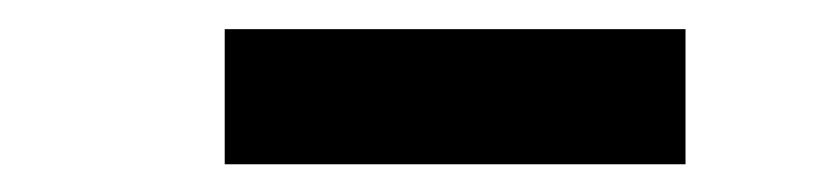

<svg xmlns="http://www.w3.org/2000/svg" viewBox="-20 -778 580 135"><path d="M138 -662.5V-757.5H462V-662.5Z"/></svg>

Font: Encode Sans Cnd
Style: Bold
Weight: 700
Width: 3
Designer: Multiple Designers
Foundry: Impallari Type
Version: Version 3.002; ttfautohint (v1.8.3) -l 8 -r 50 -G 200 -x 14 